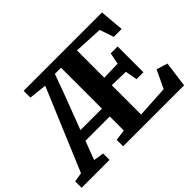

<svg xmlns="http://www.w3.org/2000/svg" viewBox="-186 -1022 1302 1302"><g transform="rotate(-45 465.0 -371.5)"><path d="M-44.5 0V-61.5L22.5 -73L270.5 -664L142.5 -678V-743H894L909 -569.5H833.5L799 -670.5L592 -681V-419L723 -422.5L739.5 -505H806V-257.5H739.5L724 -344L592 -347V-66L822 -79.5L883 -208.5L963 -184L938 0H353.5V-61.5L432.5 -72.5V-207H199.5L148.5 -73L223 -61.5V0ZM226.5 -282H432.5V-674.5H373.5L323 -536Z"/></g></svg>

Font: Merriweather 20pt ExtraBold
Style: Regular
Weight: 800
Version: Version 2.100